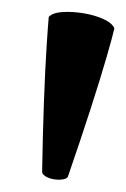

<svg xmlns="http://www.w3.org/2000/svg" viewBox="-20 -806 210 319"><path d="M93 -513Q91 -508 80 -507.5Q69 -507 59.5 -511Q50 -515 50 -521Q51 -582 53 -637Q55 -692 57.5 -730Q60 -768 61 -778Q68 -785 84 -786Q100 -787 118.5 -784Q137 -781 151.5 -774.5Q166 -768 170 -759Q168 -749 157.5 -712.5Q147 -676 130 -623.5Q113 -571 93 -513Z"/></svg>

Font: Anvers
Style: Regular
Weight: 400
Designer: Ishtar van Looy
Version: Version 1.000